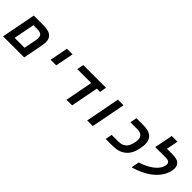

<svg xmlns="http://www.w3.org/2000/svg" viewBox="201 -1991 3198 3198"><g transform="rotate(45 1800.5 -392.0)"><path d="M500 0H2.9L120.1 -606H344.2Q465.8 -606 521.5 -564.5Q577.1 -522.9 577.1 -434.1Q577.1 -396 567.9 -351.1ZM229 -487.8 157.2 -118.2H390.1L433.1 -335.9Q439 -368.7 439 -394Q439 -443.4 411.6 -465.6Q384.3 -487.8 320.8 -487.8Z M900.9 -606H1033.2L971.2 -284.2H838.9Z M1629.4 0H1497.1L1591.3 -487.8H1263.2L1286.1 -606H1821.3L1798.3 -487.8H1723.1Z M2101.1 -606H2233.4L2116.2 0H1984.4Z M2537.6 -606H2706.5Q2949.2 -606 2949.2 -402.8Q2949.2 -366.2 2935.5 -291Q2877.4 0 2582.5 0H2420.4L2442.4 -118.2H2597.2Q2651.4 -118.2 2690.9 -135.3Q2730.5 -152.3 2757.3 -187.7Q2784.2 -223.1 2798.3 -276.1Q2812.5 -329.1 2812.5 -366.2Q2812.5 -427.2 2778.1 -457.5Q2743.7 -487.8 2671.4 -487.8H2514.2Z M3441.4 -421.9Q3441.4 -487.8 3347.7 -487.8H3099.6L3163.6 -813H3298.3L3257.3 -606H3392.6Q3580.6 -606 3580.6 -464.8Q3580.6 -396 3544.9 -319.1Q3509.3 -242.2 3441.4 -175.5Q3373.5 -108.9 3276.4 -56.9Q3179.2 -4.9 3059.6 28.8L3086.4 -112.8Q3193.4 -145.5 3273.9 -195.3Q3354.5 -245.1 3397.9 -304.4Q3441.4 -363.8 3441.4 -421.9Z"/></g></svg>

Font: Liberation Mono
Style: Bold Italic
Weight: 700
Italic angle: -12°
Monospace: yes
Designer: Steve Matteson
Foundry: Ascender Corporation
Version: Version 2.1.5